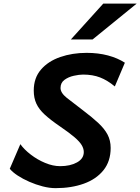

<svg xmlns="http://www.w3.org/2000/svg" viewBox="-20 -1003 757 1036"><path d="M653.8 -664.6 599.6 -536.6Q559.6 -569.8 519.8 -585.2Q480 -600.6 428.2 -600.6Q407.2 -600.6 378.4 -594.2Q349.6 -587.9 328.1 -572.3Q306.6 -556.6 306.6 -528.3Q306.6 -502 340.3 -475.1Q374 -448.2 430.2 -405.8Q478 -369.6 510.7 -339.1Q543.5 -308.6 560.3 -276.9Q577.1 -245.1 577.1 -204.6Q577.1 -132.8 538.3 -84.5Q499.5 -36.1 432.4 -12Q365.2 12.2 279.8 12.2Q247.1 12.2 210.2 2.7Q173.3 -6.8 138.2 -22.2Q103 -37.6 75.2 -55.9Q47.4 -74.2 32.7 -92.3L89.8 -225.1Q110.8 -195.8 146.5 -168.5Q182.1 -141.1 223.9 -123.8Q265.6 -106.4 304.7 -106.4Q358.9 -106.4 395.5 -126.7Q432.1 -147 432.1 -182.6Q432.1 -200.7 421.1 -219.5Q410.2 -238.3 382.1 -262.5Q354 -286.6 303.2 -321.3Q252.4 -356 221.4 -384.5Q190.4 -413.1 176.3 -443.6Q162.1 -474.1 162.1 -514.2Q162.1 -582.5 201.2 -627.7Q240.2 -672.9 305.2 -695.3Q370.1 -717.8 447.3 -717.8Q509.8 -717.8 562.3 -703.9Q614.7 -689.9 653.8 -664.6ZM537.1 -983.4H717.3L479.5 -790H362.3Z"/></svg>

Font: Andika
Style: Bold Italic
Weight: 700
Italic angle: -14°
Designer: Victor Gaultney, Annie Olsen, Julie Remington, Don Collingsworth, Eric Hays, Becca Hirsbrunner
Foundry: SIL International
Version: Version 6.101